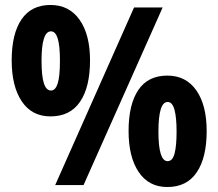

<svg xmlns="http://www.w3.org/2000/svg" viewBox="-20 -744 878 772"><path d="M183 -724Q258 -724 300 -664.5Q342 -605 342 -501Q342 -394 302 -335Q262 -276 183 -276Q108 -276 67.5 -336.5Q27 -397 27 -501Q27 -608 66.5 -666Q106 -724 183 -724ZM634 -714 316 0H202L519 -714ZM185 -618Q147 -618 147 -500Q147 -438 156.5 -409Q166 -380 185 -380Q203 -380 212 -408.5Q221 -437 221 -500Q221 -561 212 -589.5Q203 -618 185 -618ZM653 -440Q728 -440 769.5 -380.5Q811 -321 811 -217Q811 -110 771 -51Q731 8 653 8Q578 8 537.5 -52.5Q497 -113 497 -217Q497 -324 536 -382Q575 -440 653 -440ZM654 -334Q617 -334 617 -215Q617 -96 654 -96Q674 -96 682 -127Q690 -158 690 -215Q690 -272 681.5 -303Q673 -334 654 -334Z"/></svg>

Font: Noto Sans Gujarati UI Condensed ExtraBold
Style: Regular
Weight: 800
Width: 3
Designer: Jelle Bosma - Monotype Design Team, Universal Thirst
Foundry: Monotype Imaging Inc.
Version: Version 2.106; ttfautohint (v1.8.4.7-5d5b)